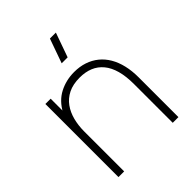

<svg xmlns="http://www.w3.org/2000/svg" viewBox="-215 -884 1003 1003"><g transform="rotate(-45 286.5 -382.5)"><path d="M324.5 -630H280.5L328.5 -765H372.5ZM471 0V-286Q471 -344 459.2 -386.2Q447.5 -428.5 424.5 -456.2Q401.5 -484 368.8 -497.5Q336 -511 294 -511Q244.5 -511 209.8 -493.8Q175 -476.5 153.5 -446.5Q132 -416.5 122 -377.5Q112 -338.5 112 -295L73 -294Q73 -386.5 103.5 -443.2Q134 -500 184.2 -526Q234.5 -552 294 -552Q335 -552 369.2 -540.5Q403.5 -529 430.2 -507.2Q457 -485.5 475.5 -454Q494 -422.5 503.5 -382.2Q513 -342 513 -294V0ZM70 0V-540H109V-430H112V0Z"/></g></svg>

Font: Manrope ExtraLight
Style: Regular
Weight: 200
Designer: Mikhail Sharanda
Foundry: Mikhail Sharanda
Version: Version 4.505